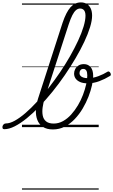

<svg xmlns="http://www.w3.org/2000/svg" viewBox="-183 -1059 943 1599"><path d="M-147 17Q-158 17 -161 9.5Q-164 2 -162 -7Q-160 -16 -152.5 -23.5Q-145 -31 -134 -31Q-101 -31 -59.5 -54Q-18 -77 29 -117.5Q76 -158 125.5 -212Q175 -266 223.5 -328.5Q272 -391 317.5 -458Q363 -525 401 -592Q439 -659 468 -721.5Q497 -784 513 -837.5Q529 -891 529 -929Q529 -940 537.5 -946Q546 -952 556.5 -952Q567 -952 575.5 -946Q584 -940 584 -929Q584 -888 567 -832.5Q550 -777 519 -711Q488 -645 446.5 -574.5Q405 -504 356.5 -433Q308 -362 254.5 -296Q201 -230 147 -173.5Q93 -117 40 -74Q-13 -31 -60.5 -7Q-108 17 -147 17ZM258 19Q206 19 174 -2.5Q142 -24 128 -60Q114 -96 116 -142Q118 -188 134 -238L338 -869Q368 -958 404 -998.5Q440 -1039 491 -1039Q520 -1039 541 -1025.5Q562 -1012 573 -987.5Q584 -963 584 -929Q584 -917 575.5 -910.5Q567 -904 556.5 -904Q546 -904 537.5 -910.5Q529 -917 529 -929Q529 -948 524 -961Q519 -974 509 -981Q499 -988 484 -988Q466 -988 450 -974.5Q434 -961 419.5 -932.5Q405 -904 389 -856L189 -239Q177 -201 172 -164Q167 -127 173 -96.5Q179 -66 201 -48Q223 -30 264 -30Q305 -30 342 -50.5Q379 -71 410 -105.5Q441 -140 466 -182Q491 -224 508 -269Q525 -314 534.5 -356Q544 -398 544 -430Q544 -459 535.5 -472Q527 -485 511 -485Q495 -485 487 -474.5Q479 -464 479 -449Q479 -438 486.5 -428.5Q494 -419 510 -413.5Q526 -408 549 -408Q592 -408 636 -424.5Q680 -441 713 -462Q719 -466 725.5 -462.5Q732 -459 736 -452Q740 -445 740 -437.5Q740 -430 734 -427Q690 -400 643 -382.5Q596 -365 547 -365Q509 -365 484 -376Q459 -387 446.5 -405Q434 -423 434 -446Q434 -465 443 -483Q452 -501 470 -513Q488 -525 516 -525Q534 -525 548 -518.5Q562 -512 572 -500Q582 -488 587.5 -469.5Q593 -451 593 -426Q593 -394 583 -348.5Q573 -303 553.5 -253Q534 -203 505.5 -155Q477 -107 439.5 -67.5Q402 -28 356.5 -4.5Q311 19 258 19ZM0 510H639V520H0ZM0 -20H639V0H0ZM0 -505H639V-500H0ZM0 -1030H639V-1020H0Z"/></svg>

Font: Playwrite CO Guides
Style: Regular
Weight: 400
Designer: Veronika Burian, José Scaglione
Foundry: TypeTogether
Version: Version 1.003